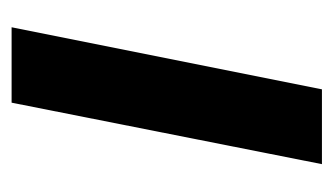

<svg xmlns="http://www.w3.org/2000/svg" viewBox="-142 -433 575 331"><g transform="rotate(-90 145.5 -267.5)"><path d="M157 0H28L134 -535H264Z"/></g></svg>

Font: Argentum Sans Medium
Style: Italic
Weight: 500
Italic angle: -11°
Designer: Julieta Ulanovsky (font), Cristiano Sobral (main changes and remaster)
Foundry: Julieta Ulanovsky (font), Cristiano Sobral (main changes and remaster)
Version: Version 2.007;June 15, 2022;FontCreator 14.0.0.2814 64-bit; 